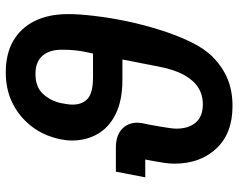

<svg xmlns="http://www.w3.org/2000/svg" viewBox="-98 -694 804 647"><g transform="rotate(-90 303.5 -370.0)"><path d="M49 -381H131Q170 -381 192 -361Q214 -341 214 -309Q214 -302 212.5 -292.5Q211 -283 208 -271L201 -232Q199 -219 196.5 -203.5Q194 -188 194 -177Q194 -136 214.5 -112Q235 -88 276 -88Q308 -88 332.5 -103.5Q357 -119 375 -151.5Q393 -184 403 -236L427 -359H359Q289 -359 243.5 -381.5Q198 -404 176 -442.5Q154 -481 154 -529Q154 -568 171 -611Q188 -654 221 -687Q252 -718 292.5 -735Q333 -752 384 -752Q446 -752 489.5 -727Q533 -702 556.5 -655Q580 -608 580 -542Q580 -505 574 -454.5Q568 -404 557 -349Q545 -291 527 -233.5Q509 -176 486.5 -129.5Q464 -83 437 -56Q403 -22 362.5 -5Q322 12 270 12Q178 12 127 -42.5Q76 -97 76 -184Q76 -200 78.5 -217Q81 -234 85 -256L90 -282H30ZM275 -527Q275 -494 295 -476Q315 -458 368 -458H447L452 -481Q456 -500 458 -519.5Q460 -539 460 -563Q460 -605 439.5 -628.5Q419 -652 378 -652Q335 -652 311.5 -627Q288 -602 280 -566Q278 -554 276.5 -545Q275 -536 275 -527Z"/></g></svg>

Font: IBM Plex Sans SemiBold
Style: Italic
Weight: 600
Italic angle: -11.31°
Designer: Mike Abbink, Paul van der Laan, Pieter van Rosmalen
Foundry: Bold Monday
Version: Version 3.201